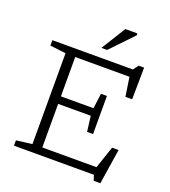

<svg xmlns="http://www.w3.org/2000/svg" viewBox="-169 -1051 1068 1209"><g transform="rotate(20 365.0 -447.0)"><path d="M53 0V-36L159 -49V-658L53 -671V-707H592L619 -742H655L652.5 -529H607.5L588 -656.5H224.5V-393H443L456 -494.5H496V-239H456L443 -342.5H224.5V-50.5H587.5L638 -199.5H681.5L645 36H600.5L588.5 0ZM360 -767 461 -930H541.5V-917L398 -767Z"/></g></svg>

Font: Newsreader 6pt Light
Style: Regular
Weight: 300
Designer: Hugues Gentile
Foundry: Production Type
Version: Version 1.003; ttfautohint (v1.8.3)